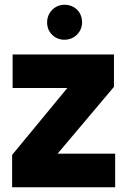

<svg xmlns="http://www.w3.org/2000/svg" viewBox="-20 -787 536 807"><path d="M31 -136V0H464V-141H222L459 -422V-558H33V-417H263ZM199 -641C213 -627 230 -620 251 -620C292 -620 325 -652 325 -693C325 -736 294 -767 251 -767C210 -767 178 -734 178 -693C178 -672 185 -655 199 -641Z"/></svg>

Font: Poppins
Style: Bold
Weight: 700
Designer: Ninad Kale (Devanagari), Jonny Pinhorn (Latin)
Foundry: Indian Type Foundry
Version: 4.004